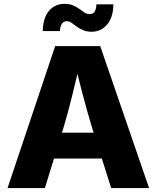

<svg xmlns="http://www.w3.org/2000/svg" viewBox="-20 -964 803 984"><path d="M18.6 0 262.7 -727.5H493.7L744.1 0H549.8L449.2 -318.4Q425.3 -397.9 402.3 -485.6Q379.4 -573.2 356.4 -669.4H397Q374 -573.2 352.8 -485.4Q331.5 -397.5 308.1 -318.4L210 0ZM184.6 -151.4V-284.2H577.6V-151.4ZM450.2 -801.3Q424.8 -801.3 406 -809.3Q387.2 -817.4 372.8 -828.1Q358.4 -838.9 346.4 -847.2Q334.5 -855.5 321.8 -855.5Q305.7 -855.5 296.9 -841.8Q288.1 -828.1 287.1 -804.7H199.2Q200.7 -873.5 231.4 -908.9Q262.2 -944.3 310.1 -944.3Q335.4 -944.3 354 -936.5Q372.6 -928.7 387 -918Q401.4 -907.2 413.6 -899.4Q425.8 -891.6 438.5 -891.6Q457 -891.6 465.1 -904.5Q473.1 -917.5 474.1 -941.9H561Q560.1 -873.5 528.3 -837.4Q496.6 -801.3 450.2 -801.3Z"/></svg>

Font: Inter 18pt ExtraBold
Style: Regular
Weight: 800
Designer: Rasmus Andersson
Foundry: rsms
Version: Version 4.001;git-66647c0bb